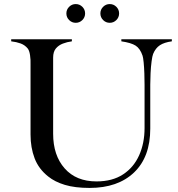

<svg xmlns="http://www.w3.org/2000/svg" viewBox="-20 -913 874 943"><path d="M420 10Q348 10 298.5 -5Q249 -20 217 -46Q170 -83 150 -135.5Q130 -188 130 -252V-594Q131 -620 127.5 -642.5Q124 -665 116 -675Q102 -692 81.5 -699.5Q61 -707 35 -710V-720H333V-710Q310 -707 289 -699Q268 -691 254.5 -675Q241 -659 241 -630V-256Q241 -150 297.5 -86Q354 -22 454 -22Q532 -22 584.5 -56.5Q637 -91 663.5 -150.5Q690 -210 690 -284V-497Q690 -522 689 -552Q688 -582 685.5 -607Q683 -632 680 -640Q668 -675 646 -689Q624 -703 576 -710V-720H824V-710Q787 -705 765.5 -691Q744 -677 732 -648Q728 -638 724.5 -611.5Q721 -585 719.5 -553.5Q718 -522 718 -497V-281Q718 -142 638.5 -66Q559 10 420 10ZM519 -801Q500 -801 486.5 -814.5Q473 -828 473 -847Q473 -866 486.5 -879.5Q500 -893 519 -893Q538 -893 551.5 -879.5Q565 -866 565 -847Q565 -828 551.5 -814.5Q538 -801 519 -801ZM352 -801Q333 -801 319.5 -814.5Q306 -828 306 -847Q306 -866 319.5 -879.5Q333 -893 352 -893Q371 -893 384.5 -879.5Q398 -866 398 -847Q398 -828 384.5 -814.5Q371 -801 352 -801Z"/></svg>

Font: Mulat Addis
Style: Regular
Weight: 400
Designer: Fasil fikreab
Version: Version 1.001; ttfautohint (v1.8.3)